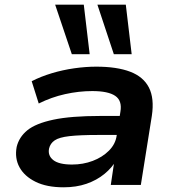

<svg xmlns="http://www.w3.org/2000/svg" viewBox="-20 -788 748 818"><path d="M251 10Q179 10 131.5 -13.5Q84 -37 63 -75.5Q42 -114 51 -162Q61 -204 96.5 -233Q132 -262 207 -278Q282 -294 408 -294H511L499 -213H395Q320 -213 276 -208Q232 -203 213 -190Q194 -177 189 -155Q183 -125 207 -106Q231 -87 287 -87Q334 -87 375 -102.5Q416 -118 444 -146Q472 -174 477 -210L493 -312Q501 -359 471 -379.5Q441 -400 373 -400Q316 -400 257.5 -387Q199 -374 145 -347L115 -442Q154 -462 200.5 -476Q247 -490 296 -497Q345 -504 390 -504Q478 -504 534.5 -482.5Q591 -461 614.5 -415Q638 -369 627 -295L580 0H452L468 -108H477Q458 -74 425 -47Q392 -20 348.5 -5Q305 10 251 10ZM465 -557 395 -768H516L541 -557ZM286 -557 215 -768H337L362 -557Z"/></svg>

Font: Nunito Sans 10pt Expanded
Style: Bold Italic
Weight: 700
Width: 7
Italic angle: -9°
Designer: Vernon Adams
Foundry: Vernon Adams
Version: Version 3.101;gftools[0.9.27]